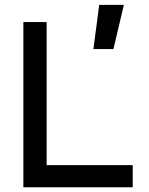

<svg xmlns="http://www.w3.org/2000/svg" viewBox="-20 -786 626 806"><path d="M372.1 -580.1 396.5 -765.6H500L456.1 -580.1ZM78.1 0V-693.4H175.8V0ZM78.1 0V-92.8H537.1V0Z"/></svg>

Font: Cascadia Mono
Style: Regular
Weight: 400
Monospace: yes
Designer: Aaron Bell
Foundry: Saja Typeworks
Version: Version 2102.003